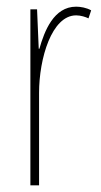

<svg xmlns="http://www.w3.org/2000/svg" viewBox="-20 -555 302 575"><path d="M208 -535C141 -535 113 -462 98 -409H96L91 -527H71V0H97V-277C97 -380 135 -509 208 -509C222 -509 237 -504 245 -500L253 -524C239 -532 221 -535 208 -535Z"/></svg>

Font: Noto Sans Oriya ExtCond Thin
Style: Regular
Weight: 100
Width: 2
Designer: Amélie Bonet and Sol Matas
Foundry: Google LLC
Version: Version 2.006